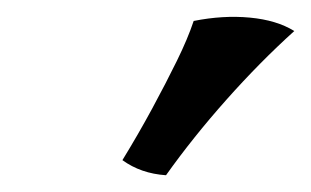

<svg xmlns="http://www.w3.org/2000/svg" viewBox="-20 -740 371 229"><path d="M211 -715Q246 -722 278 -719Q310 -716 331 -703Q290 -666 250 -621Q210 -576 178 -531Q148 -533 126 -549Q145 -580 161.5 -610.5Q178 -641 191 -667.5Q204 -694 211 -715Z"/></svg>

Font: Vollkorn SemiBold
Style: Italic
Weight: 600
Italic angle: -11°
Designer: Friedrich Althausen
Foundry: Friedrich Althausen
Version: Version 5.000